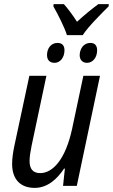

<svg xmlns="http://www.w3.org/2000/svg" viewBox="-20 -905 550 935"><path d="M306 -734H383C408 -774 477 -842 509 -874L510 -885H459C428 -862 392 -833 355 -799C332 -835 309 -865 291 -885H241L240 -874C261 -837 293 -775 306 -734ZM404 -599C431 -599 453 -624 453 -660C453 -683 442 -696 420 -696C388 -696 369 -669 368 -637C368 -612 383 -599 404 -599ZM246 -599C272 -599 294 -624 294 -660C294 -683 283 -696 260 -696C228 -696 209 -669 209 -637C209 -612 223 -599 246 -599ZM149 10C212 10 259 -34 292 -84H296L287 0H354L467 -536H386L331 -277C299 -129 237 -62 176 -62C139 -62 124 -84 124 -121C124 -141 128 -166 134 -196L206 -536H123L50 -195C44 -166 39 -135 39 -107C39 -31 80 10 149 10Z"/></svg>

Font: Noto Sans Display SemiCondensed
Style: Italic
Weight: 400
Width: 4
Italic angle: -12°
Designer: Monotype Design Team
Foundry: Monotype Imaging Inc.
Version: Version 1.900